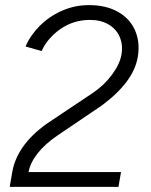

<svg xmlns="http://www.w3.org/2000/svg" viewBox="-20 -732 591 752"><path d="M161 -246 342 -367Q387 -397 418 -438.5Q449 -480 456 -519Q462 -556 449 -587Q436 -618 405.5 -636Q375 -654 333 -654Q268 -654 217 -618.5Q166 -583 143 -532L80 -550Q99 -594 136 -631Q173 -668 223 -690Q273 -712 328 -712Q395 -712 441.5 -686Q488 -660 508.5 -614Q529 -568 520 -511Q512 -461 477 -413.5Q442 -366 379 -319L206 -202Q156 -168 127 -131Q98 -94 91 -55L28 -58Q37 -110 70 -157Q103 -204 161 -246ZM28 -58H77H454L444 0H18Z"/></svg>

Font: Oak Sans Light Italic
Style: Regular
Weight: 400
Italic angle: -9.5°
Foundry: Erik Kennedy, Walven
Version: Version 1.000;Glyphs 3.1.2 (3151)